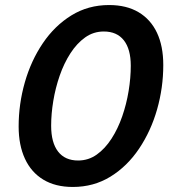

<svg xmlns="http://www.w3.org/2000/svg" viewBox="-20 -730 690 762"><path d="M269 12Q200 12 152 -17Q104 -46 79 -100Q54 -154 54 -228Q54 -317 78.5 -403Q103 -489 150 -558.5Q197 -628 263.5 -669Q330 -710 413 -710Q482 -710 530 -681.5Q578 -653 603 -600Q628 -547 628 -472Q628 -382 603.5 -296Q579 -210 532 -140Q485 -70 418.5 -29Q352 12 269 12ZM290 -93Q331 -93 364 -116.5Q397 -140 422.5 -179.5Q448 -219 465 -268Q482 -317 490.5 -369Q499 -421 499 -469Q499 -535 471.5 -570Q444 -605 392 -605Q351 -605 318 -581.5Q285 -558 259.5 -518.5Q234 -479 217 -430Q200 -381 191.5 -329.5Q183 -278 183 -231Q183 -164 210.5 -128.5Q238 -93 290 -93Z"/></svg>

Font: Azeret Mono Thin Medium
Style: Italic
Weight: 500
Italic angle: -12°
Version: Version 1.002